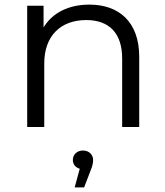

<svg xmlns="http://www.w3.org/2000/svg" viewBox="-20 -551 717 833"><path d="M368 -531C277 -531 207 -495 169 -432V-526H98V0H172V-276C172 -395 243 -464 354 -464C453 -464 510 -408 510 -297V0H584V-305C584 -456 496 -531 368 -531ZM373 189C381 170 384 156 384 143C384 121 367 102 340 102C314 102 296 120 296 143C296 161 307 176 326 181L304 262H345Z"/></svg>

Font: Montserrat-Alt1
Style: Regular
Weight: 400
Designer: Differentunic
Foundry: Differentunic
Version: Version 7.222